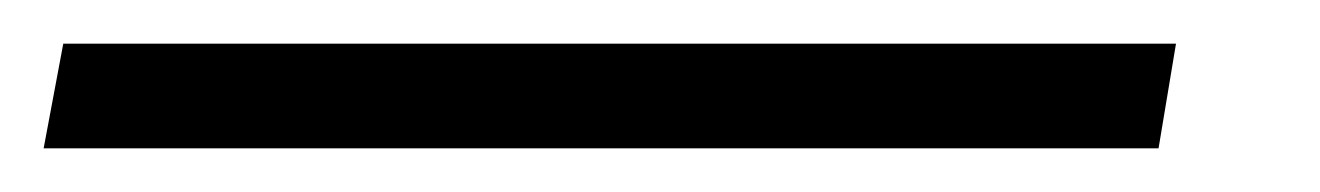

<svg xmlns="http://www.w3.org/2000/svg" viewBox="-74 -11 605 88"><path d="M-45 9H465L457 57H-54Z"/></svg>

Font: Bai Jamjuree Light
Style: Italic
Weight: 300
Italic angle: -10°
Version: Version 1.000; ttfautohint (v1.6)